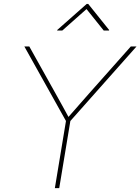

<svg xmlns="http://www.w3.org/2000/svg" viewBox="-20 -966 721 986"><path d="M261.7 0 318.8 -344.7 105 -727.5H130.4L266.1 -484.4Q283.7 -453.1 300.8 -421.9Q317.9 -390.6 335 -359.4H326.2Q353.5 -390.6 381.1 -421.9Q408.7 -453.1 436 -484.4L651.9 -727.5H681.2L341.3 -344.7L284.2 0ZM299.8 -809.1H273.4L273.9 -812L425.3 -945.8H433.1L540.5 -812L540 -809.1H512.7L424.3 -919.4Z"/></svg>

Font: Inter 16pt Thin
Style: Italic
Weight: 250
Italic angle: -9.3988°
Version: Version 4.001;git-66647c0bb